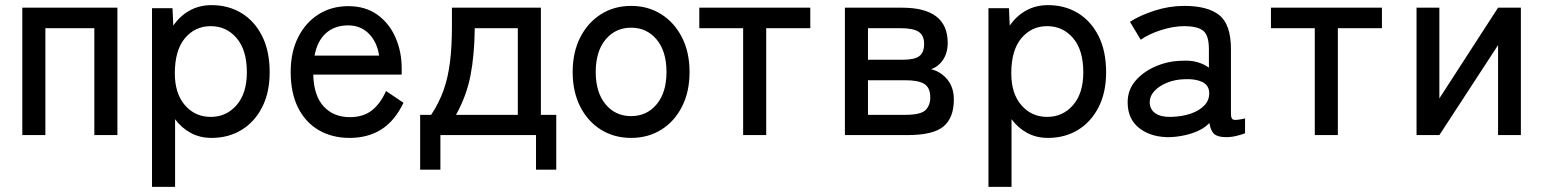

<svg xmlns="http://www.w3.org/2000/svg" viewBox="-20 -527 6021 749"><path d="M67 0V-497H438V0H348V-417H157V0Z M573 202V-495H653L656 -427Q682 -465 720 -486Q758 -507 805 -507Q871 -507 922 -476Q973 -445 1002.5 -386.5Q1032 -328 1032 -245Q1032 -166 1002.5 -108.5Q973 -51 922 -20Q871 11 805 11Q760 11 724 -8.5Q688 -28 663 -62V202ZM802 -71Q863 -71 903 -117Q943 -163 943 -245Q943 -332 903 -378.5Q863 -425 802 -425Q741 -425 701.5 -378Q662 -331 662 -241Q662 -162 701.5 -116.5Q741 -71 802 -71Z M1344 11Q1276 11 1224 -19Q1172 -49 1143 -106.5Q1114 -164 1114 -246Q1114 -324 1143 -381.5Q1172 -439 1222.5 -471Q1273 -503 1339 -503Q1405 -503 1451.5 -470Q1498 -437 1522.5 -381.5Q1547 -326 1547 -260V-236H1202Q1204 -154 1242.5 -112Q1281 -70 1345 -70Q1396 -70 1429.5 -95.5Q1463 -121 1486 -172L1554 -126Q1520 -55 1467.5 -22Q1415 11 1344 11ZM1207 -310H1459Q1451 -363 1419 -395.5Q1387 -428 1338 -428Q1286 -428 1252 -398Q1218 -368 1207 -310Z M1619 135V-79H1662Q1693 -126 1710.5 -175.5Q1728 -225 1735.5 -285.5Q1743 -346 1743 -425V-497H2090V-79H2150V135H2071V0H1698V135ZM1759 -79H2000V-417H1832Q1831 -313 1815.5 -233Q1800 -153 1759 -79Z M2442 11Q2376 11 2324.5 -21Q2273 -53 2243.5 -111Q2214 -169 2214 -246Q2214 -323 2243.5 -381Q2273 -439 2324.5 -471.5Q2376 -504 2442 -504Q2508 -504 2559.5 -471.5Q2611 -439 2640.5 -381Q2670 -323 2670 -246Q2670 -169 2640.5 -111Q2611 -53 2559.5 -21Q2508 11 2442 11ZM2442 -74Q2503 -74 2541.5 -120Q2580 -166 2580 -246Q2580 -327 2541.5 -373Q2503 -419 2442 -419Q2381 -419 2342.5 -373Q2304 -327 2304 -246Q2304 -166 2342.5 -120Q2381 -74 2442 -74Z M2879 0V-417H2708V-497H3141V-417H2969V0Z M3276 0V-497H3499Q3677 -497 3677 -360Q3677 -321 3659 -294Q3641 -267 3612 -257Q3650 -248 3675.5 -217Q3701 -186 3701 -139Q3701 -68 3661 -34Q3621 0 3519 0ZM3366 -79H3511Q3572 -79 3590.5 -97.5Q3609 -116 3609 -147Q3609 -185 3586 -199.5Q3563 -214 3511 -214H3366ZM3366 -294H3503Q3547 -294 3566 -308Q3585 -322 3585 -356Q3585 -389 3563.5 -403Q3542 -417 3494 -417H3366Z M3836 202V-495H3916L3919 -427Q3945 -465 3983 -486Q4021 -507 4068 -507Q4134 -507 4185 -476Q4236 -445 4265.5 -386.5Q4295 -328 4295 -245Q4295 -166 4265.5 -108.5Q4236 -51 4185 -20Q4134 11 4068 11Q4023 11 3987 -8.5Q3951 -28 3926 -62V202ZM4065 -71Q4126 -71 4166 -117Q4206 -163 4206 -245Q4206 -332 4166 -378.5Q4126 -425 4065 -425Q4004 -425 3964.5 -378Q3925 -331 3925 -241Q3925 -162 3964.5 -116.5Q4004 -71 4065 -71Z M4547 8Q4474 10 4426.5 -25.5Q4379 -61 4379 -128Q4379 -177 4410.5 -213Q4442 -249 4491.5 -269.5Q4541 -290 4594 -290Q4625 -292 4651 -284.5Q4677 -277 4696 -263V-335Q4696 -391 4672.5 -408Q4649 -425 4600 -425Q4558 -425 4510.5 -410Q4463 -395 4430 -372L4388 -442Q4429 -468 4485.5 -486Q4542 -504 4600 -504Q4692 -504 4737 -467.5Q4782 -431 4782 -335V-82Q4782 -63 4792 -60Q4802 -57 4837 -65V-7Q4824 -2 4804 3Q4784 8 4763 8Q4731 8 4717 -4Q4703 -16 4698 -47Q4671 -20 4630 -7Q4589 6 4547 8ZM4548 -71Q4590 -72 4624.5 -83.5Q4659 -95 4679 -116.5Q4699 -138 4697 -168Q4695 -196 4668.5 -208Q4642 -220 4601 -218Q4564 -217 4533 -204.5Q4502 -192 4483.5 -172Q4465 -152 4465 -127Q4466 -99 4488 -84.5Q4510 -70 4548 -71Z M5109 0V-417H4938V-497H5371V-417H5199V0Z M5506 0V-497H5595V-143L5824 -497H5913V0H5824V-351L5595 0Z"/></svg>

Font: Zen Kaku Gothic New Medium
Style: Regular
Weight: 500
Designer: Yoshimichi Ohira
Foundry: Positype
Version: Version 1.002